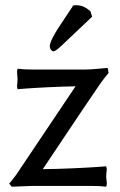

<svg xmlns="http://www.w3.org/2000/svg" viewBox="-20 -702 456 732"><path d="M307.1 -437Q323.2 -437 355.2 -439.9Q387.2 -442.9 388.2 -442.9Q393.1 -442.9 393.1 -424.8L395 -426.8Q396 -426.3 390.4 -419.4Q384.8 -412.6 376 -401.6Q367.2 -390.6 362.8 -383.8Q329.6 -335.4 293 -281Q256.3 -226.6 211.9 -159.9Q167.5 -93.3 143.1 -57.1Q195.8 -57.6 256.3 -60.3Q316.9 -63 350.6 -65.4L384.8 -67.9L387.2 -57.1Q384.8 -37.6 384.8 -26.9Q384.8 -23.9 386 -15.9Q387.2 -7.8 387.2 0L384.8 9.8Q362.3 6.8 329.1 6.8H103L24.9 9.8L15.1 -2Q22.9 -10.7 42 -36.1Q63.5 -68.4 144.3 -188.5Q225.1 -308.6 268.1 -373Q218.3 -372.1 163.1 -369.4Q107.9 -366.7 77.1 -364.3L46.9 -361.8L44.9 -373Q46.9 -388.7 46.9 -402.8Q46.9 -405.3 45.9 -413.3Q44.9 -421.4 44.9 -430.2L46.9 -439.9Q69.3 -437 103 -437ZM256.8 -677.2V-680.2Q262.7 -682.1 271 -682.1Q300.3 -682.1 325.2 -658.2L331.1 -638.2L213.9 -527.3Q191.4 -506.3 184.1 -506.3Q178.7 -506.3 174.3 -512.2Q169.9 -518.1 169.9 -526.4Q169.9 -536.6 180.2 -556.9Q190.4 -577.1 201.9 -594.7Q213.4 -612.3 231.9 -639.9Q250.5 -667.5 256.8 -677.2ZM181.2 -559.1V-558.1H180.2Z"/></svg>

Font: Linear Smooth Low Contrast
Style: Regular
Weight: 500
Designer: Philipp H. Poll, Flanker
Foundry: Philipp H. Poll, reworked by Flanker
Version: Version 1.010 | FøM Fix